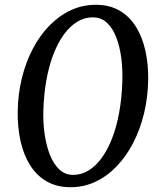

<svg xmlns="http://www.w3.org/2000/svg" viewBox="-20 -773 668 803"><path d="M275.2 10Q217.2 10 175 -14.5Q132.7 -39 105.7 -82.3Q78.7 -125.5 66 -182.6Q53.3 -239.6 54 -304.8Q55 -378.8 71.4 -445.9Q87.7 -512.9 117.3 -569Q146.8 -625.2 187 -666.3Q227.3 -707.4 276.2 -730.2Q325.2 -753 380.2 -753Q438.9 -753 480.8 -728.2Q522.7 -703.4 549.3 -660Q575.9 -616.6 588.2 -560.3Q600.4 -504 599.8 -440.6Q598.8 -367 582.6 -299.6Q566.4 -232.2 537.2 -175.8Q508.1 -119.4 468.1 -77.7Q428.1 -35.9 379.4 -13Q330.6 10 275.2 10ZM285.6 -41.6Q320.4 -41.6 350.7 -60.2Q381 -78.9 406 -113.4Q431 -147.9 449.4 -196Q467.9 -244.2 478.6 -303.5Q489.4 -362.9 491.6 -430.7Q493.4 -481.1 487.4 -529.1Q481.3 -577.1 466.5 -615.9Q451.8 -654.7 427.5 -677.6Q403.2 -700.5 368 -700.5Q333.4 -700.5 303.1 -682Q272.7 -663.6 247.7 -629.5Q222.7 -595.4 204 -547.5Q185.3 -499.6 174.5 -440.6Q163.7 -381.7 161.4 -314.2Q159.6 -263.7 166.2 -215.3Q172.8 -166.9 187.9 -127.7Q202.9 -88.4 227.3 -65Q251.7 -41.6 285.6 -41.6Z"/></svg>

Font: Merriweather Light
Style: Italic
Weight: 300
Italic angle: -7.8°
Designer: Eben Sorkin
Foundry: Eben Sorkin
Version: Version 2.101